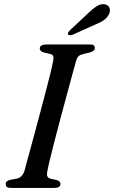

<svg xmlns="http://www.w3.org/2000/svg" viewBox="-20 -917 557 937"><path d="M211 -80.5Q203.5 -49 228.5 -44.5L255.5 -38.5Q275 -33.5 275 -19.5Q275 0 245.5 0H33Q18.5 0 13.2 -5Q8 -10 8 -18Q7 -34 30.5 -39.5L60.5 -45Q88 -50 99 -82Q105 -104.5 116.2 -145.8Q127.5 -187 141.8 -239.5Q156 -292 171 -348.2Q186 -404.5 200 -457.5Q214 -510.5 224.5 -553.2Q235 -596 239.5 -620.5Q242.5 -635.5 239.2 -643.5Q236 -651.5 222 -654.5L193.5 -661Q174 -666.5 174 -680.5Q174 -700 208.5 -700H418.5Q433 -700 438 -695.5Q443 -691 443 -683.5Q443 -667.5 418.5 -661L386.5 -653.5Q372 -650 364.2 -643.5Q356.5 -637 352 -621.5Q344.5 -596 332.2 -550.8Q320 -505.5 305 -450Q290 -394.5 274.5 -336.5Q259 -278.5 245.5 -226.2Q232 -174 222.8 -135.2Q213.5 -96.5 211 -80.5ZM409.5 -852Q433.5 -875 453.5 -887.5Q473.5 -900 493.5 -895.5Q510.5 -891.5 515 -876.8Q519.5 -862 511.5 -847.5Q502.5 -829 485 -817.5Q467.5 -806 442.5 -796L333.5 -747Q327 -744.5 320.8 -745Q314.5 -745.5 312 -749.5Q309.5 -754 313 -759.2Q316.5 -764.5 321.5 -769.5Z"/></svg>

Font: Fraunces 9pt
Style: Italic
Weight: 400
Italic angle: -16°
Version: Version 1.000;[b76b70a41]